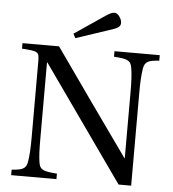

<svg xmlns="http://www.w3.org/2000/svg" viewBox="-57 -890 847 942"><g transform="rotate(5 366.5 -419.0)"><path d="M277 -718 288 -697 447 -750C489 -763 503 -770 505 -788C507 -807 489 -834 475 -837C460 -840 447 -834 414 -811ZM33 0H256V-27C195 -32 172 -35 166 -74C161 -105 160 -141 160 -191V-566H162C296 -377 429 -189 562 0H624V-460C624 -510 626 -545 631 -576C637 -615 659 -619 708 -623V-650H485V-623C546 -618 568 -615 574 -576C579 -545 581 -510 581 -460V-130L579 -132C456 -305 333 -477 212 -650H32V-623C115 -617 117 -616 117 -563V-191C117 -141 115 -105 110 -74C104 -35 82 -31 33 -27Z"/></g></svg>

Font: erewhon
Style: Regular
Weight: 400
Version: Version 1.0.0